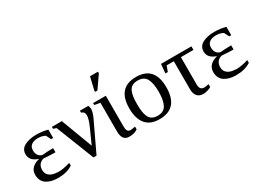

<svg xmlns="http://www.w3.org/2000/svg" viewBox="-42 -1299 2544 1906"><g transform="rotate(-30 1230.0 -346.5)"><path d="M247 -41V-39Q315 -39 391 -64V-32Q323 12 223 12Q139 12 89 -23Q39 -58 39 -129Q39 -176 70 -206Q101 -236 148 -246V-249Q58 -279 58 -353Q58 -413 112 -441.5Q166 -470 246 -470Q314 -470 377 -453V-357H354L326 -412Q292 -432 243 -432Q196 -432 168.5 -411.5Q141 -391 141 -350Q141 -281 201 -264Q252 -270 311 -270H326V-223H311Q278 -223 192 -229Q123 -209 123 -136Q123 -89 157.5 -65Q192 -41 247 -41Z M780 -388V-387Q780 -426 742 -437V-459H838Q846 -444 848 -420Q848 -382 819 -321L662 10H627L456 -425L421 -437V-459H535L670 -100L746 -269Q780 -346 780 -388Z M1040 10Q958 10 958 -96V-425L893 -437V-459H1039V-104Q1039 -41 1080 -41Q1100 -41 1137 -49V-17Q1099 10 1040 10ZM966 -546V-562L1000 -705H1091V-687L993 -546Z M1391 -471Q1602 -471 1602 -232Q1602 10 1387 10Q1281 10 1229.5 -53.5Q1178 -117 1178 -232Q1178 -471 1391 -471ZM1514 -232Q1514 -329 1486.5 -380.5Q1459 -432 1387 -432Q1350 -432 1325 -418Q1300 -404 1287.5 -375.5Q1275 -347 1270.5 -313.5Q1266 -280 1266 -232Q1266 -183 1270.5 -149.5Q1275 -116 1287.5 -87Q1300 -58 1325 -43.5Q1350 -29 1387 -29Q1459 -29 1486.5 -81.5Q1514 -134 1514 -232Z M1890 10Q1843 10 1819 -18Q1795 -46 1795 -96V-418H1713L1690 -355H1662L1672 -459H2020V-418H1876V-104Q1876 -41 1927 -41Q1945 -41 1980 -49V-17Q1968 -7 1940 1.5Q1912 10 1890 10Z M2288 -41V-39Q2356 -39 2432 -64V-32Q2364 12 2264 12Q2180 12 2130 -23Q2080 -58 2080 -129Q2080 -176 2111 -206Q2142 -236 2189 -246V-249Q2099 -279 2099 -353Q2099 -413 2153 -441.5Q2207 -470 2287 -470Q2355 -470 2418 -453V-357H2395L2367 -412Q2333 -432 2284 -432Q2237 -432 2209.5 -411.5Q2182 -391 2182 -350Q2182 -281 2242 -264Q2293 -270 2352 -270H2367V-223H2352Q2319 -223 2233 -229Q2164 -209 2164 -136Q2164 -89 2198.5 -65Q2233 -41 2288 -41Z"/></g></svg>

Font: Libra Serif Modern
Style: Regular
Weight: 400
Designer: Stefan Peev, Context Ltd
Foundry: Stefan Peev, Context Ltd
Version: Version 1.000